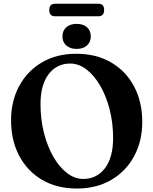

<svg xmlns="http://www.w3.org/2000/svg" viewBox="-20 -1012 838 1050"><path d="M397 -718Q506.5 -718 587.8 -670.5Q669 -623 713.5 -539Q758 -455 758 -345.5Q758 -240.5 713.8 -158.2Q669.5 -76 589 -28.5Q508.5 19 400 19Q291 19 210.2 -28.5Q129.5 -76 85 -160Q40.5 -244 40.5 -354Q40.5 -458.5 84.5 -540.8Q128.5 -623 208.8 -670.5Q289 -718 397 -718ZM598.5 -256.5Q598.5 -339.5 579.8 -413Q561 -486.5 528 -543.2Q495 -600 453 -632.2Q411 -664.5 364 -664.5Q290 -664.5 245.8 -606Q201.5 -547.5 201.5 -442.5Q201.5 -359.5 220.2 -285.8Q239 -212 271.5 -155.2Q304 -98.5 346.2 -66Q388.5 -33.5 435 -33.5Q509.5 -33.5 554 -92.2Q598.5 -151 598.5 -256.5ZM399 -744.5Q363.5 -744.5 342.5 -763.2Q321.5 -782 321.5 -813Q321.5 -844 342.5 -862.8Q363.5 -881.5 399 -881.5Q435.5 -881.5 456 -862.8Q476.5 -844 476.5 -813Q476.5 -782.5 456 -763.5Q435.5 -744.5 399 -744.5ZM249.5 -957Q249.5 -991.5 280.5 -991.5H518Q549.5 -991.5 549.5 -957.5Q549.5 -923 518 -923H280.5Q249.5 -923 249.5 -957Z"/></svg>

Font: Fraunces 9pt S000 SemiBold
Style: Regular
Weight: 600
Version: Version 1.000; ttfautohint (v1.8.3)